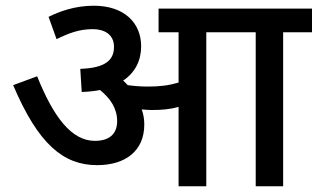

<svg xmlns="http://www.w3.org/2000/svg" viewBox="-20 -652 1112 672"><path d="M485 -216C485 -235 482 -253 476 -269C488 -268 500 -267 511 -267C545 -267 574 -269 605 -278V0H702V-539H875V0H971V-539H1072V-622H535V-539H605V-363C571 -353 539 -349 498 -349C472 -349 449 -351 427 -354C422 -359 417 -365 411 -370C453 -398 474 -440 474 -490C474 -572 415 -632 308 -632C241 -632 186 -611 150 -593L178 -515C221 -536 257 -550 305 -550C343 -550 379 -533 379 -488C379 -441 348 -414 261 -411L266 -330C289 -331 311 -333 330 -337C367 -307 390 -272 390 -228C390 -180 359 -159 312 -159C230 -159 167 -243 110 -385L26 -354C114 -147 202 -74 320 -74C418 -74 485 -123 485 -216Z"/></svg>

Font: Noto Sans Devanagari UI Medium
Style: Regular
Weight: 500
Designer: Jelle Bosma - Monotype Design Team
Foundry: Monotype Imaging Inc.
Version: Version 2.004